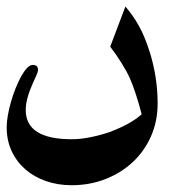

<svg xmlns="http://www.w3.org/2000/svg" viewBox="-20 -418 565 575"><path d="M311 -23.4Q338.9 -34.2 362.8 -47.1Q386.7 -60.1 404.3 -75.7Q386.7 -143.1 368.7 -184.1Q359.4 -204.6 344 -229.2Q328.6 -253.9 310.1 -278.3L355.5 -398.4Q379.4 -371.1 397 -338.6Q414.6 -306.2 427.2 -265.6V-266.1Q452.1 -188.5 452.1 -107.9Q452.1 -55.2 432.4 -10.3Q412.6 34.7 377.9 67.1Q343.3 99.6 296.1 118.2Q249 136.7 194.3 136.7Q153.3 136.7 117.7 124.3Q82 111.8 55.9 89.1Q29.8 66.4 14.9 34.4Q0 2.4 0 -36.6Q0 -52.2 3.4 -72Q6.8 -91.8 12.7 -112.5Q18.6 -133.3 26.6 -153.3Q34.7 -173.3 43.2 -189Q51.8 -204.6 60.8 -214.1Q69.8 -223.6 78.1 -223.6Q93.8 -223.6 93.8 -209Q93.8 -202.6 88.6 -191.4Q83.5 -180.2 78.6 -169.4Q67.9 -145.5 62.5 -125.7Q57.1 -106 57.1 -88.4Q57.1 -1 195.3 -1Q221.2 -1 252.2 -7.3Q283.2 -13.7 311 -23.4Z"/></svg>

Font: XB Niloofar
Style: Bold
Weight: 700
Designer: Behnam
Foundry: Irmug
Version: Version 7.201 2008